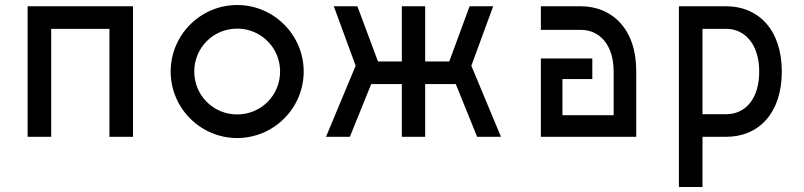

<svg xmlns="http://www.w3.org/2000/svg" viewBox="-20 -545 3205 765"><path d="M90 0H184V-430H416V0H510V-520H90Z M925 -89C830 -89 754 -165 754 -260C754 -355 830 -431 925 -431C1020 -431 1096 -355 1096 -260C1096 -165 1020 -89 925 -89ZM660 -260C660 -114 779 5 925 5C1071 5 1190 -114 1190 -260C1190 -406 1071 -525 925 -525C779 -525 660 -406 660 -260Z M1404 -520H1310L1397 -283L1279 0H1374L1459 -210H1581V0H1674V-210H1796L1881 0H1976L1858 -283L1945 -520H1851L1770 -300H1674V-520H1581V-300H1486Z M2425 -260V-86H2221V-230H2340V-312H2135V0H2515V-260C2516 -428 2420 -520 2294 -520H2135V-426H2294C2368 -426 2425 -368 2425 -260Z M2874 -90H2779V-430H2874C2948 -430 3005 -368 3005 -260C3005 -149 2948 -90 2874 -90ZM2685 200H2779V0H2874C3002 0 3095 -93 3095 -260C3095 -428 3000 -520 2874 -520H2685Z"/></svg>

Font: Grotesk 02 Mince
Style: Bold
Weight: 400
Designer: Frank Adebiaye, contributions by Jérémy Landes, Ariel Martín Pérez
Foundry: Velvetyne Type Foundry
Version: Version 3.000;Glyphs 3.1.2 (3150)